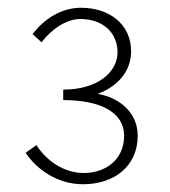

<svg xmlns="http://www.w3.org/2000/svg" viewBox="-20 -913 437 495"><path d="M194 -438C274 -438 335 -484 335 -563C335 -625 285 -662 232 -671C280 -689 318 -726 318 -781C318 -851 261 -893 189 -893C136 -893 92 -862 64 -825L87 -804C114 -839 152 -864 187 -864C246 -864 283 -828 283 -778C283 -728 233 -682 143 -682V-655C240 -655 300 -623 300 -563C300 -502 253 -467 196 -467C145 -467 100 -498 74 -539L46 -519C75 -476 128 -438 194 -438Z"/></svg>

Font: Noto Sans CJK Thin
Style: Regular
Weight: 100
Designer: Ryoko NISHIZUKA (kana & ideographs); Paul D. Hunt (Latin, Greek & Cyrillic); Wenlong ZHANG (bopomofo); Sandoll Communica
Foundry: Adobe Systems Incorporated
Version: Version 1.000;PS 1;hotconv 1.0.78;makeotf.lib2.5.61930